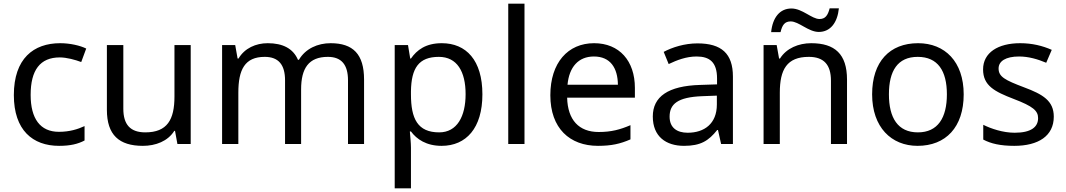

<svg xmlns="http://www.w3.org/2000/svg" viewBox="-20 -780 5773 1040"><path d="M300 10C361 10 402 0 438 -19V-97C401 -80 357 -66 299 -66C198 -66 146 -137 146 -266C146 -400 197 -469 304 -469C341 -469 388 -456 420 -444L447 -517C415 -533 360 -546 306 -546C162 -546 55 -463 55 -265C55 -75 157 10 300 10Z M1013 -536H925V-257C925 -132 886 -63 767 -63C686 -63 648 -105 648 -191V-536H559V-185C559 -49 625 10 754 10C823 10 889 -15 924 -71H928L941 0H1013Z M1771 -546C1701 -546 1635 -517 1599 -456H1594C1568 -517 1512 -546 1430 -546C1366 -546 1305 -519 1272 -463H1267L1254 -536H1183V0H1271V-278C1271 -403 1306 -472 1414 -472C1489 -472 1524 -429 1524 -345V0H1611V-296C1611 -410 1652 -472 1756 -472C1830 -472 1865 -429 1865 -345V0H1952V-349C1952 -487 1892 -546 1771 -546Z M2373 -546C2286 -546 2238 -509 2206 -463H2202L2190 -536H2118V240H2206V20C2206 -5 2202 -45 2200 -68H2206C2237 -26 2289 10 2372 10C2505 10 2593 -86 2593 -269C2593 -454 2505 -546 2373 -546ZM2357 -472C2456 -472 2502 -392 2502 -270C2502 -150 2456 -63 2359 -63C2242 -63 2206 -137 2206 -269V-286C2208 -411 2248 -472 2357 -472Z M2821 0V-760H2733V0Z M3198 -546C3056 -546 2961 -440 2961 -264C2961 -85 3066 10 3219 10C3292 10 3340 -1 3395 -25V-102C3339 -78 3291 -65 3223 -65C3116 -65 3055 -130 3052 -251H3419V-304C3419 -450 3335 -546 3198 -546ZM3197 -474C3286 -474 3326 -412 3327 -321H3054C3063 -417 3113 -474 3197 -474Z M3758 -545C3688 -545 3622 -524 3575 -499L3602 -433C3646 -454 3697 -474 3753 -474C3823 -474 3864 -444 3864 -355V-323L3773 -320C3598 -315 3516 -256 3516 -149C3516 -40 3588 10 3685 10C3775 10 3818 -17 3865 -76H3869L3886 0H3950V-365C3950 -490 3888 -545 3758 -545ZM3784 -259 3863 -262V-214C3863 -110 3795 -61 3705 -61C3647 -61 3607 -88 3607 -148C3607 -216 3650 -254 3784 -259Z M4157 -606H4208C4217 -645 4231 -664 4263 -664C4307 -664 4359 -607 4415 -607C4478 -607 4516 -657 4524 -735H4474C4464 -696 4450 -677 4419 -677C4377 -677 4326 -734 4267 -734C4204 -734 4165 -685 4157 -606ZM4374 -546C4306 -546 4240 -519 4205 -463H4200L4187 -536H4116V0H4204V-278C4204 -403 4242 -472 4361 -472C4443 -472 4481 -429 4481 -343V0H4568V-349C4568 -487 4502 -546 4374 -546Z M5200 -269C5200 -446 5098 -546 4953 -546C4799 -546 4704 -446 4704 -269C4704 -91 4808 10 4950 10C5103 10 5200 -91 5200 -269ZM4795 -269C4795 -396 4842 -472 4951 -472C5060 -472 5109 -396 5109 -269C5109 -142 5060 -63 4952 -63C4843 -63 4795 -142 4795 -269Z M5688 -148C5688 -234 5629 -269 5527 -307C5424 -346 5389 -364 5389 -409C5389 -449 5428 -474 5500 -474C5552 -474 5602 -459 5647 -440L5677 -510C5627 -532 5571 -546 5506 -546C5386 -546 5305 -495 5305 -404C5305 -316 5367 -284 5471 -244C5576 -204 5603 -180 5603 -140C5603 -92 5565 -61 5476 -61C5413 -61 5348 -83 5306 -104V-24C5347 -2 5399 10 5474 10C5605 10 5688 -44 5688 -148Z"/></svg>

Font: Noto Sans Runic
Style: Regular
Weight: 400
Designer: Monotype Design Team
Foundry: Monotype Imaging Inc.
Version: Version 2.002